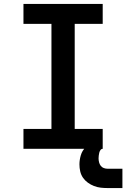

<svg xmlns="http://www.w3.org/2000/svg" viewBox="-20 -755 641 974"><path d="M99 0V-101H241V-634H99V-735H501V-634H359V-101H501V0ZM526 199Q508 199 490.5 197Q473 195 456.5 188.5Q440 182 425.5 171.5Q411 161 401 146.5Q391 132 387 114.5Q383 97 383 79Q383 56 390 32.5Q397 9 414 -7.5Q431 -24 454 -31Q477 -38 501 -38V0Q494 0 489.5 6.5Q485 13 483.5 20Q482 27 481 34Q480 41 480 48Q480 58 482.5 68Q485 78 491 86Q497 94 506.5 97.5Q516 101 526 101H601V199Z"/></svg>

Font: Iosevka Slab Extended
Style: Bold
Weight: 700
Width: 7
Monospace: yes
Designer: Belleve Invis
Foundry: Belleve Invis
Version: Version 11.1.0; ttfautohint (v1.8.3)